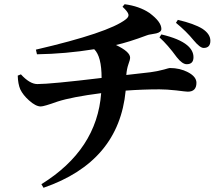

<svg xmlns="http://www.w3.org/2000/svg" viewBox="-20 -822 1040 909"><path d="M570 -802Q639 -793 687 -761Q744 -719 744 -685Q744 -670 720 -664L698 -660Q683 -658 676 -655Q588 -622 529 -609Q596 -577 596 -549Q596 -539 588 -518Q580 -495 578 -467Q663 -476 692 -480Q728 -485 757 -493Q780 -500 784 -500Q832 -500 870 -480Q910 -459 910 -430Q910 -388 869 -388Q861 -388 814 -394Q768 -399 735 -399Q656 -399 575 -393Q543 -56 186 67L176 50Q439 -113 459 -381Q320 -363 252 -341Q188 -318 173 -318Q149 -318 117 -347Q89 -372 76 -399Q65 -425 64 -464L79 -470Q121 -424 157 -424Q220 -424 461 -453Q461 -555 426 -589Q290 -567 155 -565L150 -587Q494 -667 575 -730Q591 -742 588 -754Q585 -767 560 -790ZM744 -659Q829 -639 866 -608Q896 -583 896 -551Q896 -518 864 -518Q843 -518 817 -551Q774 -610 735 -645ZM822 -728Q899 -710 938 -686Q976 -661 976 -629Q976 -595 944 -595Q927 -595 897 -631Q862 -674 813 -714Z"/></svg>

Font: Source Han Serif JP
Style: Bold
Weight: 700
Designer: Ryoko NISHIZUKA  (kana & ideographs); Frank Grießhammer (Latin, Greek & Cyrillic); Wenlong ZHANG  (bopomofo); Sandoll Co
Foundry: Adobe Systems Incorporated
Version: Version 1.000;PS 1;hotconv 16.6.53;makeotf.lib2.5.65590